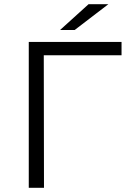

<svg xmlns="http://www.w3.org/2000/svg" viewBox="-20 -901 612 921"><path d="M118 0V-700H563V-636H190L191 0ZM268 -757 405 -881H500L338 -757Z"/></svg>

Font: Montserrat
Style: Regular
Weight: 400
Designer: Julieta Ulanovsky
Foundry: Julieta Ulanovsky
Version: Version 9.000; ttfautohint (v1.8.4.7-5d5b)